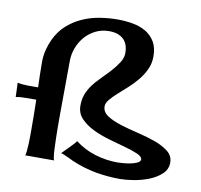

<svg xmlns="http://www.w3.org/2000/svg" viewBox="-95 -917 1090 1041"><g transform="rotate(10 450.0 -396.0)"><path d="M481.4 -345.7Q481.4 -314.5 511.2 -294.9Q541 -275.4 585.9 -261.2Q630.9 -247.1 683.1 -234.9Q735.4 -222.7 780.3 -206.5Q825.2 -190.4 855 -167Q884.8 -143.6 884.8 -106.4Q884.8 -68.4 856.4 -42.5Q828.1 -16.6 788.1 -1Q748 14.6 705.1 21.5Q662.1 28.3 631.8 28.3Q561.5 28.3 495.6 16.1Q429.7 3.9 365.2 -23.4Q359.4 -26.4 349.1 -31.2Q338.9 -36.1 328.1 -41Q317.4 -45.9 307.6 -49.8Q297.9 -53.7 293 -53.7Q293.9 -55.7 305.7 -66.9Q317.4 -78.1 331.1 -92.3Q344.7 -106.4 356 -118.7Q367.2 -130.9 367.2 -133.8Q418 -94.7 479 -76.2Q540 -57.6 603.5 -57.6Q610.4 -57.6 630.9 -59.1Q651.4 -60.5 672.4 -64.5Q693.4 -68.4 710 -76.2Q726.6 -84 726.6 -95.7Q726.6 -111.3 698.7 -123.5Q670.9 -135.7 629.4 -147Q587.9 -158.2 539.1 -172.4Q490.2 -186.5 448.7 -206.5Q407.2 -226.6 379.4 -255.4Q351.6 -284.2 351.6 -326.2Q351.6 -360.4 361.3 -387.2Q371.1 -414.1 390.6 -441.4Q405.3 -461.9 430.7 -487.3Q456.1 -512.7 481 -539.6Q505.9 -566.4 523.9 -594.2Q542 -622.1 542 -648.4Q542 -699.2 514.2 -725.1Q486.3 -751 435.5 -751Q395.5 -751 361.8 -734.4Q328.1 -717.8 304.2 -690.4Q280.3 -663.1 266.6 -627.4Q252.9 -591.8 252.9 -553.7Q252.9 -483.4 252 -412.6Q251 -341.8 251 -270.5Q251 -263.7 251 -242.7Q251 -221.7 251 -193.4Q251 -165 252 -133.8Q252.9 -102.5 253.9 -76.2Q254.9 -49.8 257.3 -30.8Q259.8 -11.7 262.7 -8.8H102.5Q106.4 -11.7 108.4 -32.2Q110.4 -52.7 111.3 -76.7Q112.3 -100.6 112.3 -122.1Q112.3 -143.6 112.3 -149.4Q112.3 -191.4 111.8 -232.9Q111.3 -274.4 110.4 -316.4Q85 -315.4 53.7 -315.9Q22.5 -316.4 -2 -311.5L-4.9 -389.6Q6.8 -386.7 21.5 -385.3Q36.1 -383.8 51.3 -383.8Q66.4 -383.8 81.5 -383.8Q96.7 -383.8 108.4 -383.8Q107.4 -418.9 106.4 -454.1Q105.5 -489.3 105.5 -523.4Q105.5 -556.6 113.3 -588.4Q121.1 -620.1 134.8 -649.4Q158.2 -699.2 194.8 -731.9Q231.4 -764.6 275.9 -784.7Q320.3 -804.7 370.1 -813Q419.9 -821.3 471.7 -821.3Q513.7 -821.3 554.2 -814Q594.7 -806.6 626 -788.1Q657.2 -769.5 676.3 -737.8Q695.3 -706.1 695.3 -656.2Q695.3 -618.2 679.7 -585Q664.1 -551.8 640.1 -522.9Q616.2 -494.1 588.4 -469.2Q560.5 -444.3 536.6 -422.9Q512.7 -401.4 497.1 -382.3Q481.4 -363.3 481.4 -345.7Z"/></g></svg>

Font: Cherry Cream Soda
Style: Regular
Weight: 400
Designer: Font Diner, Inc
Foundry: Font Diner, Inc
Version: Version 1.000